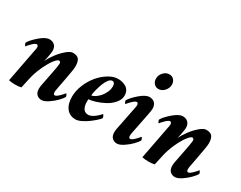

<svg xmlns="http://www.w3.org/2000/svg" viewBox="-81 -1086 1896 1510"><g transform="rotate(30 867.0 -331.5)"><path d="M218.8 -310.5Q217.8 -305.2 215.3 -294.4Q212.9 -283.7 210.9 -275.4Q209 -267.1 209 -267.6Q224.1 -301.3 253.4 -340.8Q282.7 -380.4 316.9 -409.4Q351.1 -438.5 374 -438.5Q413.6 -438.5 429 -418Q444.3 -397.5 444.3 -353.5Q444.3 -329.1 424.8 -227.5L406.2 -128.9Q402.3 -113.3 402.3 -96.7Q402.3 -88.9 405.8 -82.5Q409.2 -76.2 416 -76.2Q429.7 -76.2 455.3 -101.6Q481 -127 485.4 -135.7Q489.7 -135.7 494.4 -125.5Q499 -115.2 499 -109.4Q489.7 -92.3 463.9 -65.4Q438 -38.6 403.1 -15.4Q368.2 7.8 343.8 7.8Q317.4 7.8 299.8 -9.3Q282.2 -26.4 282.2 -61.5Q282.2 -85 291 -120.1L313.5 -236.3Q315.9 -246.1 320.6 -274.9Q325.2 -303.7 325.2 -310.5Q325.2 -318.8 321 -325Q316.9 -331.1 309.6 -331.1Q295.4 -331.1 269.5 -297.1Q243.7 -263.2 217 -205.3Q190.4 -147.5 177.7 -88.9L158.2 0Q138.7 5.9 103.5 5.9Q69.3 5.9 45.9 0L103.5 -301.8Q108.4 -321.3 108.4 -334Q108.4 -341.3 104.5 -347.9Q100.6 -354.5 93.8 -354.5Q80.1 -354.5 54.4 -329.1Q28.8 -303.7 24.4 -294.9Q20 -294.9 15.4 -305.2Q10.7 -315.4 10.7 -321.3Q26.9 -351.6 76.9 -395Q127 -438.5 162.1 -438.5Q191.9 -438.5 209.7 -420.4Q227.5 -402.3 227.5 -369.1Q227.5 -354.5 218.8 -310.5Z M785.2 -438.5Q805.2 -438.5 823.2 -433.8Q841.3 -429.2 857.7 -419.4Q874 -409.7 883.8 -391.4Q893.6 -373 893.6 -348.6Q893.6 -313.5 866.2 -281Q838.9 -248.5 800.3 -228Q761.7 -207.5 724.1 -195.6Q686.5 -183.6 662.1 -183.6Q660.2 -177.7 660.2 -159.2Q660.2 -144 662.8 -130.6Q665.5 -117.2 671.6 -104Q677.7 -90.8 689.9 -83Q702.1 -75.2 719.7 -75.2Q726.6 -75.2 734.4 -77.1Q742.2 -79.1 749.5 -82.8Q756.8 -86.4 764.2 -90.8Q771.5 -95.2 778.1 -100.6Q784.7 -106 790.5 -110.8Q796.4 -115.7 801.5 -120.8Q806.6 -126 809.8 -129.4Q813 -132.8 815.4 -135.7L818.4 -138.7Q824.2 -138.7 828.6 -127.2Q833 -115.7 833 -109.4Q827.6 -100.6 807.4 -82Q787.1 -63.5 760.7 -43.7Q734.4 -23.9 703.6 -9Q672.9 5.9 651.4 5.9Q599.1 5.9 569.1 -31.7Q539.1 -69.3 539.1 -136.7Q539.1 -189.5 561.8 -244.6Q584.5 -299.8 619.6 -342Q654.8 -384.3 699.5 -411.4Q744.1 -438.5 785.2 -438.5ZM665 -220.7Q679.2 -220.7 698.5 -233.2Q717.8 -245.6 735.4 -265.1Q752.9 -284.7 765.1 -311.5Q777.3 -338.4 777.3 -364.3Q777.3 -402.3 752 -402.3Q735.4 -402.3 719.5 -381.3Q703.6 -360.4 692.6 -330.1Q681.6 -299.8 674.3 -270.5Q667 -241.2 665 -220.7Z M1011.7 -301.8Q1016.6 -321.3 1016.6 -334Q1016.6 -341.3 1012.7 -347.9Q1008.8 -354.5 1002 -354.5Q988.3 -354.5 962.6 -329.1Q937 -303.7 932.6 -294.9Q928.2 -294.9 923.6 -305.2Q918.9 -315.4 918.9 -321.3Q935.1 -351.6 985.1 -395Q1035.2 -438.5 1070.3 -438.5Q1100.1 -438.5 1117.9 -420.4Q1135.7 -402.3 1135.7 -369.1Q1135.7 -354.5 1127 -310.5L1090.8 -128.9Q1086.9 -113.3 1086.9 -96.7Q1086.9 -88.9 1090.3 -82.5Q1093.8 -76.2 1100.6 -76.2Q1114.3 -76.2 1139.9 -101.6Q1165.5 -127 1169.9 -135.7Q1174.3 -135.7 1179 -125.5Q1183.6 -115.2 1183.6 -109.4Q1174.3 -92.3 1148.4 -65.4Q1122.6 -38.6 1087.6 -15.4Q1052.7 7.8 1028.3 7.8Q1002 7.8 984.4 -9.3Q966.8 -26.4 966.8 -61.5Q966.8 -85 975.6 -120.1ZM1116.2 -670.9Q1141.1 -670.9 1157 -653.6Q1172.9 -636.2 1172.9 -610.4Q1172.9 -577.6 1149.9 -552.5Q1127 -527.3 1096.7 -527.3Q1072.3 -527.3 1056.2 -545.2Q1040 -563 1040 -588.9Q1040 -621.1 1062.7 -646Q1085.4 -670.9 1116.2 -670.9Z M1429.7 -310.5Q1428.7 -305.2 1426.3 -294.4Q1423.8 -283.7 1421.9 -275.4Q1419.9 -267.1 1419.9 -267.6Q1435.1 -301.3 1464.4 -340.8Q1493.7 -380.4 1527.8 -409.4Q1562 -438.5 1585 -438.5Q1624.5 -438.5 1639.9 -418Q1655.3 -397.5 1655.3 -353.5Q1655.3 -329.1 1635.7 -227.5L1617.2 -128.9Q1613.3 -113.3 1613.3 -96.7Q1613.3 -88.9 1616.7 -82.5Q1620.1 -76.2 1627 -76.2Q1640.6 -76.2 1666.3 -101.6Q1691.9 -127 1696.3 -135.7Q1700.7 -135.7 1705.3 -125.5Q1710 -115.2 1710 -109.4Q1700.7 -92.3 1674.8 -65.4Q1648.9 -38.6 1614 -15.4Q1579.1 7.8 1554.7 7.8Q1528.3 7.8 1510.7 -9.3Q1493.2 -26.4 1493.2 -61.5Q1493.2 -85 1502 -120.1L1524.4 -236.3Q1526.9 -246.1 1531.5 -274.9Q1536.1 -303.7 1536.1 -310.5Q1536.1 -318.8 1532 -325Q1527.8 -331.1 1520.5 -331.1Q1506.3 -331.1 1480.5 -297.1Q1454.6 -263.2 1428 -205.3Q1401.4 -147.5 1388.7 -88.9L1369.1 0Q1349.6 5.9 1314.5 5.9Q1280.3 5.9 1256.8 0L1314.5 -301.8Q1319.3 -321.3 1319.3 -334Q1319.3 -341.3 1315.4 -347.9Q1311.5 -354.5 1304.7 -354.5Q1291 -354.5 1265.4 -329.1Q1239.7 -303.7 1235.4 -294.9Q1231 -294.9 1226.3 -305.2Q1221.7 -315.4 1221.7 -321.3Q1237.8 -351.6 1287.8 -395Q1337.9 -438.5 1373 -438.5Q1402.8 -438.5 1420.7 -420.4Q1438.5 -402.3 1438.5 -369.1Q1438.5 -354.5 1429.7 -310.5Z"/></g></svg>

Font: Crimson
Style: BoldItalic
Weight: 700
Italic angle: -11°
Version: Version 0.8